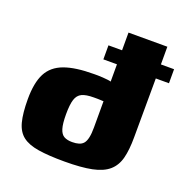

<svg xmlns="http://www.w3.org/2000/svg" viewBox="-115 -727 811 836"><g transform="rotate(20 291.0 -309.5)"><path d="M278 -539H341V-621H521V-539H582V-474H521L520 -201Q520 -143 510 -104Q500 -65 473 -41.5Q446 -18 397 -8Q348 2 270 2Q197 2 149.5 -5.5Q102 -13 75.5 -33.5Q49 -54 38.5 -94Q28 -134 28 -199Q28 -275 50.5 -318.5Q73 -362 124.5 -381Q176 -400 262 -400Q269 -400 280 -400Q291 -400 303 -399Q315 -398 325 -397Q335 -396 341 -394V-474H278ZM273 -89Q291 -89 304 -93Q317 -97 325 -106.5Q333 -116 337 -134.5Q341 -153 341 -181V-303Q339 -303 336 -303Q333 -303 327 -303.5Q321 -304 313 -304Q305 -304 296 -304Q260 -304 241 -295Q222 -286 214.5 -262.5Q207 -239 207 -194Q207 -150 214 -127.5Q221 -105 235.5 -97Q250 -89 273 -89Z"/></g></svg>

Font: Genos Thin ExtraBold
Style: Regular
Weight: 800
Version: Version 1.010